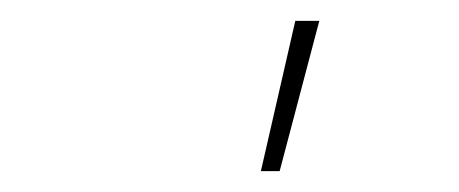

<svg xmlns="http://www.w3.org/2000/svg" viewBox="-20 -764 440 184"><path d="M230 -600 263 -744H286L248 -600Z"/></svg>

Font: Iosevka Aile Thin Oblique
Style: Regular
Weight: 100
Italic angle: -9°
Designer: Belleve Invis
Foundry: Belleve Invis
Version: Version 31.1.0; ttfautohint (v1.8.4)